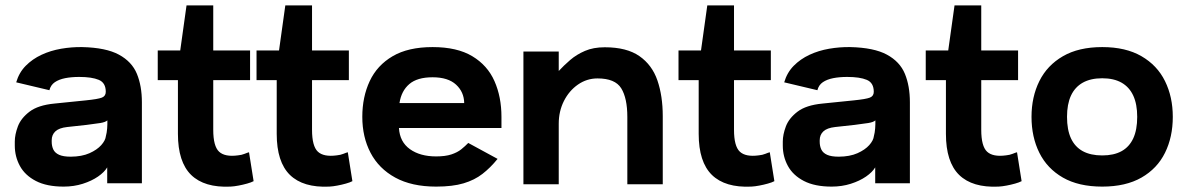

<svg xmlns="http://www.w3.org/2000/svg" viewBox="-20 -690 4475 723"><path d="M219.7 12.7Q156 12.7 115.2 -8.5Q74.3 -29.7 55 -65Q35.7 -100.3 35.7 -142V-157Q35.7 -183 47.3 -214Q59 -245 91.2 -269.5Q123.3 -294 184.7 -300L302.7 -312Q349.3 -316.7 363.8 -322.5Q378.3 -328.3 378.3 -344.3Q378.3 -378.3 352 -389.3Q325.7 -400.3 278.3 -400.3Q249 -400.3 225.5 -395.7Q202 -391 186.5 -380.5Q171 -370 166 -350.3L41 -380Q51.7 -416.7 76.8 -442.2Q102 -467.7 136.3 -483.7Q170.7 -499.7 210.3 -506.5Q250 -513.3 289.3 -512.7Q379 -510.7 427.8 -484.2Q476.7 -457.7 495.5 -412Q514.3 -366.3 514.3 -305V0H383.7V-59.7Q373 -41.7 349.2 -25.2Q325.3 -8.7 291.8 2Q258.3 12.7 219.7 12.7ZM246.7 -100Q288 -100.3 316.7 -113Q345.3 -125.7 361.2 -143.5Q377 -161.3 378.7 -177.3Q382.3 -190.3 383.5 -206.3Q384.7 -222.3 384.3 -236.7Q377 -230 358 -226.8Q339 -223.7 306 -219.7L233 -211.7Q202.3 -208.3 188.5 -195.3Q174.7 -182.3 174.7 -161.7V-156.3Q174.7 -140 180.8 -127Q187 -114 202.7 -107Q218.3 -100 246.7 -100Z M935 -7.8Q926 -3 910.5 1.3Q895 5.7 878.3 8.8Q861.7 12 848 12.7Q749.7 17.3 699.8 -31.3Q650 -80 650 -186V-388.3H574V-500H658.7L682.4 -669.7H783V-500H921.7V-388.3H783V-201.3Q783 -139.3 805 -118.8Q827 -98.3 876.3 -105Q890.3 -106.3 901.1 -110.8Q911.9 -115.3 917.7 -116.7Z M1307 -7.8Q1298 -3 1282.5 1.3Q1267 5.7 1250.3 8.8Q1233.7 12 1220 12.7Q1121.7 17.3 1071.8 -31.3Q1022 -80 1022 -186V-388.3H946V-500H1030.7L1054.4 -669.7H1155V-500H1293.7V-388.3H1155V-201.3Q1155 -139.3 1177 -118.8Q1199 -98.3 1248.3 -105Q1262.3 -106.3 1273.1 -110.8Q1283.9 -115.3 1289.7 -116.7Z M1868.3 -208H1482.3Q1485.3 -155.7 1523.7 -128.3Q1562 -101 1622.3 -101Q1657 -101 1679.7 -108.5Q1702.3 -116 1717 -127.8Q1731.7 -139.7 1743.3 -151.7L1853.7 -91.7Q1826.7 -58.3 1796.8 -35.2Q1767 -12 1725.7 0.3Q1684.3 12.7 1622.3 12.7Q1530.3 12.7 1468.3 -21.3Q1406.3 -55.3 1375.3 -114.7Q1344.3 -174 1344.3 -250Q1344.3 -325 1372.2 -384.5Q1400 -444 1458.5 -478.3Q1517 -512.7 1609 -512.7Q1701.3 -512.7 1758.5 -478.3Q1815.7 -444 1842 -384.5Q1868.3 -325 1868.3 -250ZM1484.3 -302H1728Q1727.3 -343.7 1697.3 -371.3Q1667.3 -399 1609 -399Q1551 -399 1521.2 -373.3Q1491.3 -347.7 1484.3 -302Z M2342.3 4V-249.7Q2342.3 -320.3 2319.3 -357.5Q2296.3 -394.7 2230 -394.7Q2189.7 -394.7 2156.3 -371.5Q2123 -348.3 2103.5 -309.7Q2084 -271 2084 -224V4H1951V-496H2084V-422.7Q2103 -443.3 2127 -464Q2151 -484.7 2182.7 -498.3Q2214.3 -512 2257.3 -512Q2340 -512 2387.8 -478.7Q2435.7 -445.3 2455.7 -386.8Q2475.7 -328.3 2475.7 -252.7V4Z M2896 -7.8Q2887 -3 2871.5 1.3Q2856 5.7 2839.3 8.8Q2822.7 12 2809 12.7Q2710.7 17.3 2660.8 -31.3Q2611 -80 2611 -186V-388.3H2535V-500H2619.7L2643.4 -669.7H2744V-500H2882.7V-388.3H2744V-201.3Q2744 -139.3 2766 -118.8Q2788 -98.3 2837.3 -105Q2851.3 -106.3 2862.1 -110.8Q2872.9 -115.3 2878.7 -116.7Z M3111.7 12.7Q3048 12.7 3007.2 -8.5Q2966.3 -29.7 2947 -65Q2927.7 -100.3 2927.7 -142V-157Q2927.7 -183 2939.3 -214Q2951 -245 2983.2 -269.5Q3015.3 -294 3076.7 -300L3194.7 -312Q3241.3 -316.7 3255.8 -322.5Q3270.3 -328.3 3270.3 -344.3Q3270.3 -378.3 3244 -389.3Q3217.7 -400.3 3170.3 -400.3Q3141 -400.3 3117.5 -395.7Q3094 -391 3078.5 -380.5Q3063 -370 3058 -350.3L2933 -380Q2943.7 -416.7 2968.8 -442.2Q2994 -467.7 3028.3 -483.7Q3062.7 -499.7 3102.3 -506.5Q3142 -513.3 3181.3 -512.7Q3271 -510.7 3319.8 -484.2Q3368.7 -457.7 3387.5 -412Q3406.3 -366.3 3406.3 -305V0H3275.7V-59.7Q3265 -41.7 3241.2 -25.2Q3217.3 -8.7 3183.8 2Q3150.3 12.7 3111.7 12.7ZM3138.7 -100Q3180 -100.3 3208.7 -113Q3237.3 -125.7 3253.2 -143.5Q3269 -161.3 3270.7 -177.3Q3274.3 -190.3 3275.5 -206.3Q3276.7 -222.3 3276.3 -236.7Q3269 -230 3250 -226.8Q3231 -223.7 3198 -219.7L3125 -211.7Q3094.3 -208.3 3080.5 -195.3Q3066.7 -182.3 3066.7 -161.7V-156.3Q3066.7 -140 3072.8 -127Q3079 -114 3094.7 -107Q3110.3 -100 3138.7 -100Z M3827 -7.8Q3818 -3 3802.5 1.3Q3787 5.7 3770.3 8.8Q3753.7 12 3740 12.7Q3641.7 17.3 3591.8 -31.3Q3542 -80 3542 -186V-388.3H3466V-500H3550.7L3574.4 -669.7H3675V-500H3813.7V-388.3H3675V-201.3Q3675 -139.3 3697 -118.8Q3719 -98.3 3768.3 -105Q3782.3 -106.3 3793.1 -110.8Q3803.9 -115.3 3809.7 -116.7Z M4130.5 12.7Q4041.7 12.7 3982.5 -21.3Q3923.3 -55.3 3893.8 -114.7Q3864.3 -174 3864.3 -250Q3864.3 -325 3893.8 -384.5Q3923.3 -444 3982.6 -478.3Q4041.9 -512.7 4130.7 -512.7Q4219.1 -512.7 4278.4 -478.3Q4337.7 -444 4367 -384.5Q4396.3 -325 4396.3 -250Q4396.3 -174 4367 -114.7Q4337.7 -55.3 4278.4 -21.3Q4219.1 12.7 4130.5 12.7ZM4130.6 -104.7Q4174.3 -104.7 4203.5 -120.8Q4232.7 -137 4247.5 -169.2Q4262.3 -201.3 4262.3 -250Q4262.3 -297.7 4247.5 -329.8Q4232.7 -362 4203.4 -378.7Q4174.1 -395.3 4130.6 -395.3Q4087 -395.3 4057.3 -378.7Q4027.7 -362 4012.8 -329.8Q3998 -297.7 3998 -250Q3998 -201.3 4012.8 -169.2Q4027.7 -137 4057.2 -120.8Q4086.8 -104.7 4130.6 -104.7Z"/></svg>

Font: Nata Sans
Style: Regular
Weight: 400
Designer: Daniel Uzquiano Cruz
Version: Version 1.001